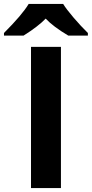

<svg xmlns="http://www.w3.org/2000/svg" viewBox="-67 -951 464 971"><path d="M89.8 0V-713.9H241.2V0ZM278.3 -771Q201.7 -816.4 164.1 -856.9Q126 -817.4 52.2 -771H-46.9V-784.2Q45.4 -876.5 78.1 -931.2H252.4Q267.6 -905.8 304.9 -862.1Q342.3 -818.4 377.4 -784.2V-771Z"/></svg>

Font: Zoram GWebM
Style: Bold
Weight: 700
Foundry: Ascender Corporation
Version: Version 1.000